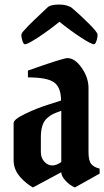

<svg xmlns="http://www.w3.org/2000/svg" viewBox="-20 -826 459 846"><path d="M370 -438V-155Q370 -118 382 -103.5Q394 -89 419 -83V-61L310 0Q288 -9 269 -29.5Q250 -50 250 -67L125 0Q122 -2 116 -5.5Q110 -9 95.5 -20.5Q81 -32 70 -45Q40 -78 40 -120V-284Q40 -300 92 -325Q144 -350 196 -366L249 -383Q249 -440 219 -462.5Q189 -485 103 -485V-515Q258 -570 277 -570Q310 -570 340 -527Q370 -484 370 -438ZM250 -112V-338Q225 -329 212.5 -323Q200 -317 186 -304Q160 -280 160 -221V-156Q160 -130 175.5 -113.5Q191 -97 210 -97Q229 -97 250 -112ZM407 -652Q401 -631 394 -631Q382 -631 335.5 -661.5Q289 -692 242 -730Q195 -692 148.5 -661.5Q102 -631 90 -631Q83 -631 78.5 -647Q74 -663 74 -670.5Q74 -678 82.5 -688Q91 -698 105 -712.5Q119 -727 133 -740Q175 -779 188.5 -792.5Q202 -806 239.5 -806Q277 -806 297 -791Q328 -765 369 -724.5Q410 -684 410 -673.5Q410 -663 407 -652Z"/></svg>

Font: Pirata One
Style: Regular
Weight: 400
Designer: Rodrigo Fuenzalida, Nicolas Massi
Foundry: Rodrigo Fuenzalida, Nicolas Massi
Version: Version 1.001